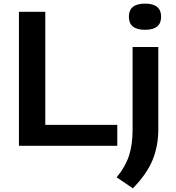

<svg xmlns="http://www.w3.org/2000/svg" viewBox="-20 -805 970 1060"><path d="M84.5 0V-740H230V-115.5H627.5V0ZM713.5 234.5 624 174Q671.5 117 691.8 55.8Q712 -5.5 712 -87V-545.5H854V-92Q854 1.5 822 79.2Q790 157 713.5 234.5ZM780.5 -640.5Q691.5 -640.5 691.5 -712.5Q691.5 -785 780.5 -785Q869.5 -785 869.5 -712.5Q869.5 -640.5 780.5 -640.5Z"/></svg>

Font: Encode Sans Exp SmBold
Style: Regular
Weight: 600
Width: 7
Designer: Multiple Designers
Foundry: Impallari Type
Version: Version 3.002; ttfautohint (v1.8.3) -l 8 -r 50 -G 200 -x 14 